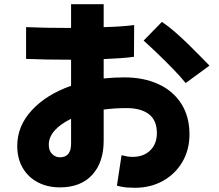

<svg xmlns="http://www.w3.org/2000/svg" viewBox="-20 -829 1040 913"><path d="M104 -549V-700Q147 -698 202.5 -697Q258 -696 318 -696V-809H473V-700Q515 -701 552 -703.5Q589 -706 618 -710L617 -559Q591 -555 553.5 -552.5Q516 -550 473 -548V-456Q521 -461 572 -461Q663 -461 733 -429Q803 -397 842 -336Q881 -275 881 -190Q881 -117 847.5 -59.5Q814 -2 755 31Q696 64 621 64Q603 64 582.5 62.5Q562 61 536 54L558 -91Q573 -87 585.5 -85Q598 -83 610 -83Q663 -83 694.5 -114Q726 -145 726 -196Q726 -257 688 -286Q650 -315 582 -315Q526 -315 473 -308V-160Q473 -57 418.5 2.5Q364 62 265 62Q206 62 160 38Q114 14 88 -30.5Q62 -75 62 -135Q62 -230 131.5 -305Q201 -380 318 -421V-545Q259 -545 203.5 -546Q148 -547 104 -549ZM863 -434Q839 -464 802.5 -501.5Q766 -539 728.5 -575Q691 -611 663 -636L750 -725Q780 -705 812 -677Q844 -649 875 -619Q906 -589 932 -562Q958 -535 976 -517ZM212 -141Q212 -112 228 -96.5Q244 -81 265 -81Q318 -81 318 -146V-264Q268 -240 240 -208.5Q212 -177 212 -141Z"/></svg>

Font: Murecho
Style: Bold
Weight: 700
Designer: Neil Summerour
Foundry: Positype
Version: Version 1.010; ttfautohint (v1.8.3)